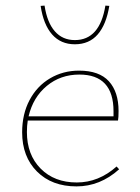

<svg xmlns="http://www.w3.org/2000/svg" viewBox="-20 -662 499 685"><path d="M125 -641 139 -642Q148 -582 175.5 -550.5Q203 -519 247 -519Q336 -519 356 -642L370 -641Q359 -574 328.5 -539Q298 -504 247 -504Q197 -504 166 -539Q135 -574 125 -641ZM405 -58Q337 3 253 3Q165 3 112 -50Q59 -103 59 -190Q59 -255 85.5 -305Q112 -355 158.5 -382.5Q205 -410 262 -410Q334 -410 368.5 -372Q403 -334 403 -266Q403 -242 401 -232H79Q76 -213 76 -191Q76 -110 125 -60.5Q174 -11 254 -11Q332 -11 396 -68ZM82 -247H385V-265Q385 -396 263 -396Q196 -396 147 -355.5Q98 -315 82 -247Z"/></svg>

Font: Ysabeau Infant Thin
Style: Regular
Weight: 200
Designer: Christian Thalmann (Catharsis Fonts)
Version: Version 0.003